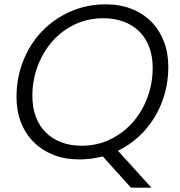

<svg xmlns="http://www.w3.org/2000/svg" viewBox="-20 -727 829 884"><path d="M129 -285Q129 -232 145 -189.5Q161 -147 190.5 -117.5Q220 -88 262 -72Q304 -56 355 -56Q427 -56 487 -85Q547 -114 590.5 -163Q634 -212 658.5 -277.5Q683 -343 683 -415Q683 -468 667 -510.5Q651 -553 621 -582.5Q591 -612 549 -627.5Q507 -643 456 -643Q384 -643 323.5 -614Q263 -585 220 -535.5Q177 -486 153 -421.5Q129 -357 129 -285ZM755 -419Q755 -354 738.5 -295.5Q722 -237 691.5 -187Q661 -137 618 -97.5Q575 -58 523 -33L677 137H583L453 -7Q400 7 345 7Q279 7 226 -14Q173 -35 135 -73Q97 -111 76.5 -163.5Q56 -216 56 -280Q56 -369 87 -447Q118 -525 173 -582.5Q228 -640 303.5 -673.5Q379 -707 467 -707Q533 -707 586 -686Q639 -665 676.5 -627Q714 -589 734.5 -536Q755 -483 755 -419Z"/></svg>

Font: SVN-Poppins Light
Style: Italic
Weight: 300
Italic angle: -10°
Designer: Ninad Kale (Devanagari), Jonny Pinhorn (Latin)
Foundry: Indian Type Foundry
Version: Version 3.002 2017; ttfautohint (v1.8.3)